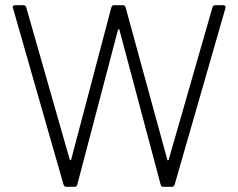

<svg xmlns="http://www.w3.org/2000/svg" viewBox="-20 -720 919 740"><path d="M225 -8 30 -689 29 -692Q29 -700 39 -700H70Q78 -700 81 -692L249 -104Q251 -102 252 -102Q252 -102 254 -104L409 -691Q411 -700 420 -700H453Q462 -700 464 -692L625 -104Q625 -102 627 -102Q628 -102 630 -104L799 -692Q802 -700 810 -700H840Q851 -700 849 -689L653 -8Q650 0 642 0H610Q601 0 599 -9L440 -606Q438 -608 438 -608Q437 -608 435 -606L278 -9Q277 0 267 0H236Q228 0 225 -8Z"/></svg>

Font: Barlow GEO Light
Style: Regular
Weight: 300
Designer: Jeremy Tribby
Foundry: Tribby Type
Version: Version 1.408